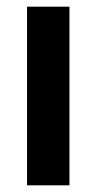

<svg xmlns="http://www.w3.org/2000/svg" viewBox="-20 -555 293 575"><path d="M61 -535H188V0H61Z"/></svg>

Font: Freesentation 7 Bold
Style: Regular
Weight: 700
Designer: glyphs from Roboto by Christian Robertson / Hangul glyphs from Noto Sans CJK(Source Han Sans) by Jang Soo-young and Kang
Foundry: PT&
Version: Version 2.001